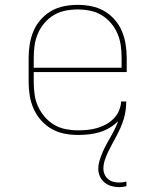

<svg xmlns="http://www.w3.org/2000/svg" viewBox="-20 -548 640 791"><path d="M470 223Q454 223 438.5 218.5Q423 214 410.5 203.5Q398 193 391.5 178.5Q385 164 385 148Q385 130 390.5 112.5Q396 95 403 78.5Q410 62 418.5 46.5Q427 31 436 15.5Q445 0 453 -16.5Q461 -33 467 -49Q451 -33 431.5 -21.5Q412 -10 390.5 -3.5Q369 3 346.5 5.5Q324 8 301 8Q273 8 245 2.5Q217 -3 192.5 -17Q168 -31 149 -52.5Q130 -74 118.5 -100Q107 -126 102.5 -154Q98 -182 98 -210V-310Q98 -338 102.5 -366Q107 -394 118 -420Q129 -446 148 -467.5Q167 -489 191.5 -503Q216 -517 244 -522.5Q272 -528 300 -528Q328 -528 356 -522.5Q384 -517 408.5 -503Q433 -489 452 -467.5Q471 -446 482 -420Q493 -394 497.5 -366Q502 -338 502 -310V-251H119V-210Q119 -184 122.5 -158.5Q126 -133 136.5 -110Q147 -87 164 -67Q181 -47 203 -34Q225 -21 250.5 -16Q276 -11 301 -11Q321 -11 341 -13Q361 -15 380 -20.5Q399 -26 416.5 -35.5Q434 -45 448 -59Q462 -73 470 -91.5Q478 -110 479 -130H500Q500 -111 497.5 -93Q495 -75 489.5 -57Q484 -39 476.5 -22Q469 -5 460.5 11Q452 27 443 43.5Q434 60 426 76.5Q418 93 412 111Q406 129 406 147Q406 159 411 170.5Q416 182 425.5 190Q435 198 447 201Q459 204 472 204Q479 204 486.5 203Q494 202 501 200V219Q493 221 485.5 222Q478 223 470 223ZM119 -269H481V-310Q481 -336 477.5 -361Q474 -386 464 -409.5Q454 -433 437 -453Q420 -473 398 -486Q376 -499 351 -504Q326 -509 300 -509Q274 -509 249 -504Q224 -499 202 -486Q180 -473 163 -453Q146 -433 136 -409.5Q126 -386 122.5 -361Q119 -336 119 -310Z"/></svg>

Font: Iosevka HT Thin Extended
Style: Regular
Weight: 100
Width: 7
Monospace: yes
Designer: Belleve Invis
Foundry: Belleve Invis
Version: Version 32.3.0; ttfautohint (v1.8.4)